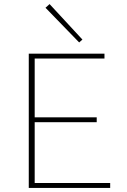

<svg xmlns="http://www.w3.org/2000/svg" viewBox="-20 -921 620 941"><path d="M520 -24V0H121V-658H492V-634H150V-346H454V-322H150V-24ZM203 -883 223 -901 384 -727 368 -713Z"/></svg>

Font: Ysabeau Extralight
Style: Regular
Weight: 200
Designer: Christian Thalmann (Catharsis Fonts)
Version: Version 0.003